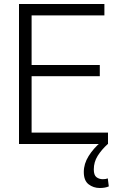

<svg xmlns="http://www.w3.org/2000/svg" viewBox="-20 -720 586 960"><path d="M75 0V-700H502V-643H138V-395H479V-339H138V-57H520V0ZM479 220Q447 220 423 201.5Q399 183 399 140Q399 99 423 60.5Q447 22 485 -10L519 0Q488 28 468.5 59Q449 90 449 127Q449 156 462.5 166Q476 176 494 176Q509 176 519 172L524 212Q506 220 479 220Z"/></svg>

Font: Georama Light
Style: Regular
Weight: 300
Designer: Jean-Baptiste Levee
Foundry: Production Type
Version: Version 1.000